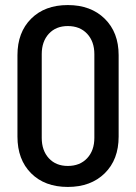

<svg xmlns="http://www.w3.org/2000/svg" viewBox="-20 -729 537 759"><path d="M49 -189V-511Q49 -601 103 -655Q157 -709 248 -709Q339 -709 394 -655Q449 -601 449 -511V-189Q449 -98 394 -44Q339 10 248 10Q157 10 103 -44Q49 -98 49 -189ZM353 -184V-515Q353 -565 324.5 -595.5Q296 -626 248 -626Q201 -626 173 -595.5Q145 -565 145 -515V-184Q145 -134 173 -103.5Q201 -73 248 -73Q296 -73 324.5 -103.5Q353 -134 353 -184Z"/></svg>

Font: Barlow Semi Condensed Medium
Style: Regular
Weight: 500
Width: 4
Designer: Jeremy Tribby
Foundry: Tribby Type
Version: Version 1.422; ttfautohint (v1.8)